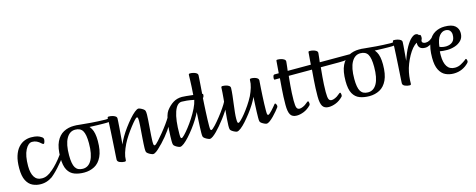

<svg xmlns="http://www.w3.org/2000/svg" viewBox="-34 -1450 5342 2157"><g transform="rotate(-15 2637.0 -371.5)"><path d="M246 13Q194 13 150.5 -8Q107 -29 81 -80Q55 -131 55 -221Q55 -306 73.5 -364Q92 -422 123.5 -457.5Q155 -493 193.5 -508.5Q232 -524 272 -524Q317 -524 344.5 -516Q372 -508 394 -492Q410 -481 410 -464Q410 -451 404.5 -433.5Q399 -416 391 -416Q382 -416 370 -428Q347 -450 323.5 -461Q300 -472 271 -472Q226 -472 192 -406.5Q158 -341 158 -221Q158 -139 186.5 -93Q215 -47 275 -47Q312 -47 342 -63.5Q372 -80 386 -91Q402 -104 405 -104Q410 -104 413.5 -94Q417 -84 417 -74Q417 -64 409 -56Q378 -24 336 -5.5Q294 13 246 13Z M372 -24Q367 -21 365.5 -29.5Q364 -38 366 -50.5Q368 -63 371.5 -74Q375 -85 379 -88Q401 -102 434 -134.5Q467 -167 500.5 -208.5Q534 -250 559.5 -292Q585 -334 593 -367Q596 -383 601.5 -377Q607 -371 607.5 -347.5Q608 -324 596 -288Q591 -270 571.5 -241.5Q552 -213 525 -180Q498 -147 469 -115Q440 -83 414 -59Q388 -35 372 -24Z M750 13Q688 13 638.5 -5.5Q589 -24 561 -74Q533 -124 533 -219Q533 -334 565 -400.5Q597 -467 651 -495.5Q705 -524 771 -524Q833 -524 882 -505.5Q931 -487 959.5 -437Q988 -387 988 -292Q988 -178 956 -111Q924 -44 870 -15.5Q816 13 750 13ZM746 -32Q812 -32 848.5 -98Q885 -164 885 -292Q885 -395 859.5 -437Q834 -479 773 -479Q709 -479 671.5 -412.5Q634 -346 634 -218Q634 -116 660 -74Q686 -32 746 -32Z M1131 -462Q1121 -462 1096 -462Q1071 -462 1039 -463Q1007 -464 975 -465Q943 -466 917.5 -467.5Q892 -469 881 -472Q869 -476 850 -484Q831 -492 813.5 -501.5Q796 -511 789 -517.5Q782 -524 794 -524Q799 -524 845.5 -519Q892 -514 966.5 -508Q1041 -502 1131 -500Q1172 -500 1174 -511Q1175 -523 1179 -511Q1183 -499 1174 -477Q1171 -470 1164 -466Q1157 -462 1131 -462Z M1219 13Q1192 13 1164.5 1.5Q1137 -10 1137 -33Q1137 -40 1139 -71.5Q1141 -103 1144 -148.5Q1147 -194 1150 -247Q1153 -300 1156 -351Q1159 -402 1160.5 -444Q1162 -486 1162 -510Q1162 -517 1165 -520.5Q1168 -524 1178 -524Q1197 -524 1217.5 -519Q1238 -514 1252.5 -504Q1267 -494 1267 -478Q1267 -468 1265 -437Q1263 -406 1260 -365.5Q1257 -325 1253.5 -285.5Q1250 -246 1248 -217Q1246 -188 1245 -180Q1259 -217 1285.5 -262.5Q1312 -308 1345.5 -353.5Q1379 -399 1413 -438Q1447 -477 1476 -500.5Q1505 -524 1522 -524Q1529 -524 1545 -517Q1561 -510 1576.5 -499Q1592 -488 1594 -477Q1598 -465 1598 -434Q1598 -412 1595 -370.5Q1592 -329 1588.5 -281.5Q1585 -234 1582 -192.5Q1579 -151 1579 -129Q1579 -96 1582 -87Q1585 -78 1594 -78Q1600 -78 1613 -89.5Q1626 -101 1641.5 -118Q1657 -135 1670.5 -150.5Q1684 -166 1690 -175Q1697 -182 1699 -182Q1703 -182 1710 -171Q1717 -160 1717 -149Q1717 -139 1712 -133Q1701 -118 1680.5 -93.5Q1660 -69 1636 -44.5Q1612 -20 1589.5 -3.5Q1567 13 1551 13Q1544 13 1527.5 6Q1511 -1 1495.5 -12Q1480 -23 1477 -34Q1475 -41 1474.5 -51.5Q1474 -62 1474 -77Q1474 -94 1476 -125Q1478 -156 1480.5 -193.5Q1483 -231 1486 -268Q1489 -305 1491 -335.5Q1493 -366 1493 -382Q1493 -415 1490 -424Q1487 -433 1479 -433Q1472 -433 1450.5 -410Q1429 -387 1399.5 -349Q1370 -311 1340 -266.5Q1310 -222 1288 -178Q1264 -129 1250 -84.5Q1236 -40 1236 -1Q1236 13 1219 13Z M1607 -17Q1597 -17 1599 -29Q1601 -41 1607 -57.5Q1613 -74 1614 -86Q1711 -195 1767.5 -273.5Q1824 -352 1845 -403Q1850 -392 1852.5 -386.5Q1855 -381 1854 -373Q1853 -365 1847 -346Q1839 -312 1807 -257Q1775 -202 1723.5 -139Q1672 -76 1607 -17Z M1865 13Q1858 13 1841.5 6Q1825 -1 1810 -12Q1795 -23 1792 -34Q1788 -46 1788 -77Q1788 -96 1789 -130Q1790 -164 1792.5 -204.5Q1795 -245 1801 -286Q1807 -327 1817 -361.5Q1827 -396 1842 -417Q1879 -467 1924.5 -495.5Q1970 -524 2028 -524Q2043 -524 2079.5 -520.5Q2116 -517 2157 -512Q2161 -564 2163 -603.5Q2165 -643 2166 -676Q2167 -709 2168 -742Q2168 -756 2184 -756Q2203 -756 2223.5 -751Q2244 -746 2258 -736Q2272 -726 2272 -710Q2272 -702 2269.5 -670Q2267 -638 2264 -592Q2261 -546 2257 -497H2261Q2267 -497 2267 -488Q2267 -472 2262 -462Q2257 -452 2253 -452Q2253 -449 2251.5 -426.5Q2250 -404 2248 -368Q2246 -332 2244 -290Q2242 -248 2240.5 -206Q2239 -164 2239 -129Q2239 -96 2242 -87.5Q2245 -79 2253 -79Q2259 -79 2272.5 -90.5Q2286 -102 2301.5 -118.5Q2317 -135 2330 -150.5Q2343 -166 2350 -175Q2356 -182 2359 -182Q2363 -182 2369.5 -171Q2376 -160 2376 -149Q2376 -139 2371 -133Q2360 -118 2339.5 -93.5Q2319 -69 2295 -44.5Q2271 -20 2248.5 -3.5Q2226 13 2210 13Q2204 13 2187.5 6Q2171 -1 2155.5 -12Q2140 -23 2137 -34Q2135 -41 2134.5 -51.5Q2134 -62 2134 -77Q2134 -102 2136 -145Q2138 -188 2140.5 -234Q2143 -280 2145 -317Q2128 -280 2100.5 -236Q2073 -192 2040 -148.5Q2007 -105 1973.5 -68Q1940 -31 1911.5 -9Q1883 13 1865 13ZM1907 -78Q1916 -78 1940.5 -103Q1965 -128 1997.5 -169.5Q2030 -211 2062.5 -261Q2095 -311 2120 -362Q2145 -413 2154 -456Q2106 -466 2071 -469.5Q2036 -473 2012 -473Q1956 -473 1924.5 -383Q1893 -293 1893 -128Q1893 -95 1896 -86.5Q1899 -78 1907 -78Z M2299 -52Q2294 -47 2282.5 -51Q2271 -55 2262 -61.5Q2253 -68 2257 -72Q2295 -109 2332.5 -153.5Q2370 -198 2402 -241.5Q2434 -285 2456 -321Q2478 -357 2483 -376Q2486 -387 2494.5 -381Q2503 -375 2508.5 -361Q2514 -347 2508 -336Q2485 -293 2456.5 -249Q2428 -205 2398.5 -166Q2369 -127 2343 -97Q2317 -67 2299 -52Z M2526 13Q2519 13 2502.5 6Q2486 -1 2470.5 -12Q2455 -23 2452 -34Q2450 -41 2449.5 -51.5Q2449 -62 2449 -77Q2449 -107 2453.5 -157.5Q2458 -208 2464 -269.5Q2470 -331 2476 -393.5Q2482 -456 2484 -510Q2484 -524 2500 -524Q2520 -524 2540.5 -519Q2561 -514 2574.5 -504Q2588 -494 2588 -478Q2587 -440 2581.5 -392Q2576 -344 2569.5 -294.5Q2563 -245 2558.5 -201.5Q2554 -158 2554 -129Q2554 -96 2557 -87Q2560 -78 2568 -78Q2576 -78 2598.5 -99.5Q2621 -121 2650.5 -157.5Q2680 -194 2711 -239.5Q2742 -285 2767 -333Q2789 -379 2802.5 -424Q2816 -469 2816 -510Q2816 -524 2833 -524Q2852 -524 2871.5 -519Q2891 -514 2904 -504Q2917 -494 2917 -478Q2917 -476 2915 -450.5Q2913 -425 2910.5 -385.5Q2908 -346 2905.5 -299.5Q2903 -253 2901.5 -208.5Q2900 -164 2900 -129Q2900 -96 2903 -87Q2906 -78 2914 -78Q2920 -78 2933.5 -89.5Q2947 -101 2962.5 -118Q2978 -135 2991 -150.5Q3004 -166 3011 -175Q3017 -182 3019 -182Q3024 -182 3030.5 -171Q3037 -160 3037 -149Q3037 -139 3032 -133Q3021 -118 3000.5 -93.5Q2980 -69 2956 -44.5Q2932 -20 2909.5 -3.5Q2887 13 2871 13Q2864 13 2847.5 6Q2831 -1 2815.5 -12Q2800 -23 2798 -34Q2796 -41 2795.5 -51.5Q2795 -62 2795 -77Q2795 -102 2796.5 -145Q2798 -188 2800.5 -234Q2803 -280 2805 -317Q2789 -280 2761.5 -236Q2734 -192 2700.5 -148.5Q2667 -105 2634 -68Q2601 -31 2572.5 -9Q2544 13 2526 13Z M3222 13Q3171 13 3150 -21Q3129 -55 3129 -136Q3129 -180 3131 -229Q3133 -278 3136.5 -322.5Q3140 -367 3142.5 -399Q3145 -431 3146 -442H3087Q3082 -442 3080 -444.5Q3078 -447 3078 -455Q3078 -473 3083 -486Q3088 -499 3101 -499H3148Q3149 -515 3151 -537.5Q3153 -560 3154.5 -582Q3156 -604 3157.5 -620Q3159 -636 3159 -638Q3159 -645 3162 -648Q3165 -651 3175 -651Q3194 -651 3214.5 -646Q3235 -641 3249.5 -631Q3264 -621 3264 -606Q3264 -603 3262 -585Q3260 -567 3257.5 -543Q3255 -519 3252 -499H3405Q3414 -499 3414 -486Q3414 -469 3408.5 -455.5Q3403 -442 3391 -442H3249Q3248 -431 3245 -402Q3242 -373 3238.5 -332.5Q3235 -292 3232.5 -247Q3230 -202 3230 -159Q3230 -96 3239.5 -75Q3249 -54 3274 -54Q3289 -54 3313.5 -64.5Q3338 -75 3359 -94Q3370 -103 3375 -106.5Q3380 -110 3383 -110Q3388 -110 3391 -101Q3394 -92 3394 -82Q3394 -68 3388 -62Q3349 -22 3305 -4.5Q3261 13 3222 13Z M3385 -442Q3375 -442 3376 -456Q3377 -470 3383.5 -484.5Q3390 -499 3399 -499H3560Q3566 -499 3565.5 -484.5Q3565 -470 3559 -456Q3553 -442 3545 -442Z M3595 13Q3544 13 3523 -21Q3502 -55 3502 -136Q3502 -180 3504 -229Q3506 -278 3509.5 -322.5Q3513 -367 3515.5 -399Q3518 -431 3519 -442H3460Q3455 -442 3453 -444.5Q3451 -447 3451 -455Q3451 -473 3456 -486Q3461 -499 3474 -499H3521Q3522 -515 3524 -537.5Q3526 -560 3527.5 -582Q3529 -604 3530.5 -620Q3532 -636 3532 -638Q3532 -645 3535 -648Q3538 -651 3548 -651Q3567 -651 3587.5 -646Q3608 -641 3622.5 -631Q3637 -621 3637 -606Q3637 -603 3635 -585Q3633 -567 3630.5 -543Q3628 -519 3625 -499H3778Q3787 -499 3787 -486Q3787 -469 3781.5 -455.5Q3776 -442 3764 -442H3622Q3621 -431 3618 -402Q3615 -373 3611.5 -332.5Q3608 -292 3605.5 -247Q3603 -202 3603 -159Q3603 -96 3612.5 -75Q3622 -54 3647 -54Q3662 -54 3686.5 -64.5Q3711 -75 3732 -94Q3743 -103 3748 -106.5Q3753 -110 3756 -110Q3761 -110 3764 -101Q3767 -92 3767 -82Q3767 -68 3761 -62Q3722 -22 3678 -4.5Q3634 13 3595 13Z M3733 -442Q3729 -442 3727 -449Q3725 -456 3725 -459Q3725 -473 3730.5 -486Q3736 -499 3747 -499H3980Q3964 -492 3946 -477Q3928 -462 3916 -450Q3906 -445 3888 -443.5Q3870 -442 3832 -442Z M4067 13Q4005 13 3955.5 -5.5Q3906 -24 3878 -74Q3850 -124 3850 -219Q3850 -334 3882 -400.5Q3914 -467 3968 -495.5Q4022 -524 4088 -524Q4150 -524 4199 -505.5Q4248 -487 4276.5 -437Q4305 -387 4305 -292Q4305 -178 4273 -111Q4241 -44 4187 -15.5Q4133 13 4067 13ZM4063 -32Q4129 -32 4165.5 -98Q4202 -164 4202 -292Q4202 -395 4176.5 -437Q4151 -479 4090 -479Q4026 -479 3988.5 -412.5Q3951 -346 3951 -218Q3951 -116 3977 -74Q4003 -32 4063 -32Z M4448 -462Q4438 -462 4413 -462Q4388 -462 4356 -463Q4324 -464 4292 -465Q4260 -466 4234.5 -467.5Q4209 -469 4198 -472Q4186 -476 4167 -484Q4148 -492 4130.5 -501.5Q4113 -511 4106 -517.5Q4099 -524 4111 -524Q4116 -524 4162.5 -519Q4209 -514 4283.5 -508Q4358 -502 4448 -500Q4489 -500 4491 -511Q4492 -523 4496 -511Q4500 -499 4491 -477Q4488 -470 4481 -466Q4474 -462 4448 -462Z M4535 13Q4508 13 4481 1.5Q4454 -10 4454 -33Q4454 -41 4456 -72Q4458 -103 4461 -149Q4464 -195 4467 -247.5Q4470 -300 4473 -351Q4476 -402 4477.5 -444Q4479 -486 4479 -510Q4479 -517 4482 -520.5Q4485 -524 4495 -524Q4514 -524 4534.5 -519Q4555 -514 4569.5 -504Q4584 -494 4584 -478Q4584 -465 4581.5 -434Q4579 -403 4576 -367Q4573 -331 4570.5 -302Q4568 -273 4567 -263Q4598 -356 4631 -414Q4664 -472 4694 -498Q4724 -524 4745 -524Q4767 -524 4778 -509Q4789 -494 4789 -471Q4789 -453 4783.5 -442.5Q4778 -432 4755 -432Q4732 -432 4706.5 -410Q4681 -388 4656 -351Q4631 -314 4610 -269Q4589 -224 4575 -178Q4562 -132 4556.5 -88.5Q4551 -45 4551 -1Q4551 13 4535 13Z M4813 -350Q4773 -350 4753.5 -368.5Q4734 -387 4734 -417Q4734 -424 4738.5 -437.5Q4743 -451 4745 -458Q4751 -479 4765 -493.5Q4779 -508 4791 -505.5Q4803 -503 4802 -471Q4801 -456 4796.5 -450Q4792 -444 4791 -432Q4790 -420 4801.5 -412Q4813 -404 4833 -404Q4858 -404 4880 -417Q4902 -430 4923 -452Q4930 -459 4932.5 -451.5Q4935 -444 4930 -427.5Q4925 -411 4909 -393Q4893 -379 4866.5 -364.5Q4840 -350 4813 -350Z M5048 13Q4996 13 4953 -7.5Q4910 -28 4883.5 -79Q4857 -130 4857 -221Q4857 -334 4887.5 -400.5Q4918 -467 4969 -495.5Q5020 -524 5081 -524Q5166 -524 5203 -491.5Q5240 -459 5240 -407Q5240 -355 5209.5 -323Q5179 -291 5134 -276.5Q5089 -262 5045 -262Q5021 -262 4998.5 -264Q4976 -266 4960 -269Q4959 -263 4958.5 -248Q4958 -233 4958 -221Q4958 -137 4987.5 -92Q5017 -47 5078 -47Q5117 -47 5150 -65.5Q5183 -84 5200 -97Q5216 -111 5219 -111Q5225 -111 5228.5 -101.5Q5232 -92 5232 -80Q5232 -76 5230 -71.5Q5228 -67 5222 -61Q5190 -27 5145.5 -7Q5101 13 5048 13ZM5043 -304Q5092 -306 5120 -331.5Q5148 -357 5148 -412Q5148 -440 5131.5 -460.5Q5115 -481 5079 -481Q5041 -481 5010 -444Q4979 -407 4968 -320Q4971 -316 4993 -310Q5015 -304 5043 -304Z"/></g></svg>

Font: BriemHand
Style: Regular
Weight: 400
Designer: Gunnlaugur SE Briem, Eben Sorkin
Foundry: Sorkin Type
Version: Version 1.001; ttfautohint (v1.8.4.7-5d5b)